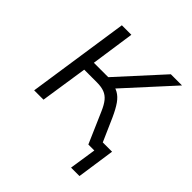

<svg xmlns="http://www.w3.org/2000/svg" viewBox="-172 -627 887 887"><g transform="rotate(45 271.5 -183.5)"><path d="M424 132 444 0H408L417 -54H506L479 132ZM51 0 125 -499H187L156 -285H250L445 -499H518L300 -260L278 -278Q304 -276 324.5 -264.5Q345 -253 361.5 -229.5Q378 -206 396 -166L469 0H405L339 -152Q326 -182 312 -199Q298 -216 278.5 -223.5Q259 -231 230 -231H147L112 0Z"/></g></svg>

Font: Nunitoga
Style: Light Italic
Weight: 300
Italic angle: -9°
Designer: Vernon Adams
Foundry: Vernon Adams
Version: Version 1.0